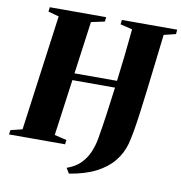

<svg xmlns="http://www.w3.org/2000/svg" viewBox="-109 -831 1018 1078"><g transform="rotate(10 400.0 -292.0)"><path d="M355.5 158.5 337 128.5Q385 112 414.8 82Q444.5 52 460.8 13.2Q477 -25.5 484 -67Q495.5 -134.5 506 -209Q516.5 -283.5 526.5 -362H283.5L239.5 -41.5L309 -25L305.5 0H-14L-10.5 -25L56 -41.5L145.5 -701L84.5 -717.5L87.5 -743H409L406 -717.5L329.5 -701L288.5 -401.5H531Q540.5 -476 548.8 -551.8Q557 -627.5 564 -701L495.5 -717.5L498.5 -743H814L811.5 -717.5L744 -701Q733 -608.5 723.5 -527Q714 -445.5 705.5 -375.8Q697 -306 689.2 -248Q681.5 -190 673.5 -143.8Q665.5 -97.5 656.5 -63.5Q641 -8.5 604.2 36.5Q567.5 81.5 506 112.8Q444.5 144 355.5 158.5Z"/></g></svg>

Font: Merriweather 120pt Black
Style: Italic
Weight: 900
Italic angle: -7.8°
Version: Version 2.101